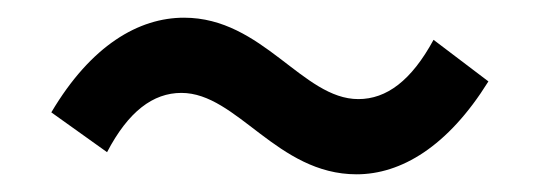

<svg xmlns="http://www.w3.org/2000/svg" viewBox="-20 -480 610 217"><path d="M383 -283C433 -283 486 -314 532 -388L470 -435C445 -389 417 -368 385 -368C322 -368 277 -460 188 -460C137 -460 83 -429 38 -353L101 -308C125 -354 153 -375 185 -375C248 -375 293 -283 383 -283Z"/></svg>

Font: GenYoGothic2 TW M
Style: Regular
Weight: 500
Version: Version 2.100;PS 2.1;hotconv 16.6.51;makeotf.lib2.5.65220 DE